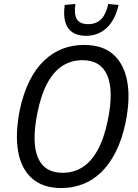

<svg xmlns="http://www.w3.org/2000/svg" viewBox="-20 -941 699 970"><path d="M290 9Q197 9 142 -39.5Q87 -88 71.5 -176.5Q56 -265 80 -386Q98 -470 129 -532Q160 -594 202.5 -634.5Q245 -675 295.5 -694.5Q346 -714 404 -714Q499 -714 553 -665.5Q607 -617 623 -528.5Q639 -440 614 -320Q596 -235 564.5 -173Q533 -111 491 -70.5Q449 -30 398 -10.5Q347 9 290 9ZM297 -68Q352 -68 396.5 -96Q441 -124 473.5 -183Q506 -242 525 -335Q555 -483 522 -560Q489 -637 396 -637Q341 -637 296.5 -609Q252 -581 220 -522.5Q188 -464 169 -371Q139 -222 171.5 -145Q204 -68 297 -68ZM414 -760Q372 -760 345.5 -778Q319 -796 309.5 -830.5Q300 -865 307 -916L361 -921Q353 -869 368.5 -844Q384 -819 425 -819Q467 -819 491.5 -844.5Q516 -870 527 -921L579 -916Q562 -840 519 -800Q476 -760 414 -760Z"/></svg>

Font: Nunito Sans 10pt Condensed Medium
Style: Italic
Weight: 500
Width: 3
Italic angle: -9°
Designer: Vernon Adams
Foundry: Vernon Adams
Version: Version 3.101;gftools[0.9.27]